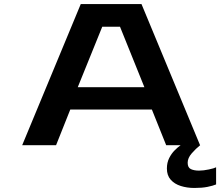

<svg xmlns="http://www.w3.org/2000/svg" viewBox="-20 -720 1104 952"><path d="M972 0H804L733 -177H328.5L258 0H90L380.5 -700H681.5ZM487 -587.5 365.5 -287.5H696L575 -587.5ZM1051.5 109.5V194.5Q1036 201 1009.2 206.5Q982.5 212 944 212Q907.5 212 876.5 202.2Q845.5 192.5 826.5 171.2Q807.5 150 807.5 115.5Q807.5 86.5 818.8 64Q830 41.5 846 25.5Q862 9.5 875.5 0H972.5Q951 17 930.8 40.2Q910.5 63.5 910.5 87Q910.5 111 926.5 118.5Q942.5 126 966.5 126Q988.5 126 1015.5 120.2Q1042.5 114.5 1051.5 109.5Z"/></svg>

Font: Trispace Expanded SemiBold
Style: Regular
Weight: 600
Width: 7
Designer: Tyler Finck
Foundry: Etcetera Type Company
Version: Version 1.210; ttfautohint (v1.8.3)